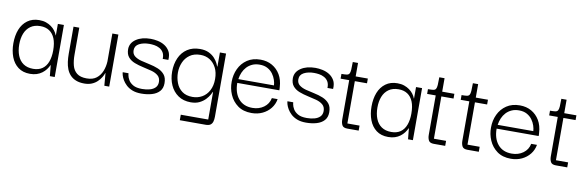

<svg xmlns="http://www.w3.org/2000/svg" viewBox="-48 -913 4517 1475"><g transform="rotate(10 2210.5 -175.5)"><path d="M183 9Q127 9 90 -19Q53 -47 35 -94.5Q17 -142 17 -200Q17 -261 35.5 -308Q54 -355 91.5 -382.5Q129 -410 183 -410Q213 -410 236 -402Q259 -394 277 -381Q295 -368 307.5 -351.5Q320 -335 327 -316H328V-406H375V0H337L329 -84H327Q319 -66 306.5 -49.5Q294 -33 276 -19.5Q258 -6 235 1.5Q212 9 183 9ZM200 -33Q243 -33 271.5 -53Q300 -73 314 -110.5Q328 -148 328 -199Q328 -255 313 -291.5Q298 -328 269.5 -347Q241 -366 200 -366Q153 -366 122.5 -344Q92 -322 77.5 -285Q63 -248 63 -200Q63 -151 78 -113Q93 -75 123.5 -54Q154 -33 200 -33Z M607 10Q569 10 541.5 -1Q514 -12 496 -31.5Q478 -51 468 -76.5Q458 -102 454 -132Q450 -162 450 -194V-406H495V-194Q495 -149 504.5 -112Q514 -75 541 -53.5Q568 -32 618 -32Q666 -32 694.5 -54.5Q723 -77 737 -112.5Q751 -148 753 -188V-406H800V0H762L754 -97H752Q747 -81 736 -63Q725 -45 707.5 -28Q690 -11 665 -0.5Q640 10 607 10Z M1051 10Q1010 10 981 -1.5Q952 -13 933 -31Q914 -49 903 -68Q892 -87 887.5 -103Q883 -119 883 -127H928Q928 -126 930.5 -110.5Q933 -95 944.5 -75Q956 -55 981 -40.5Q1006 -26 1051 -26Q1084 -26 1111 -33.5Q1138 -41 1154 -57.5Q1170 -74 1170 -101Q1170 -133 1149.5 -150.5Q1129 -168 1097 -176.5Q1065 -185 1030 -192.5Q995 -200 963.5 -212Q932 -224 912.5 -247Q893 -270 893 -310Q894 -358 938 -387.5Q982 -417 1051 -417Q1077 -417 1106 -411Q1135 -405 1159.5 -390Q1184 -375 1199.5 -349Q1215 -323 1212 -281H1168Q1169 -312 1157.5 -331Q1146 -350 1126.5 -360.5Q1107 -371 1086 -374Q1065 -377 1048 -377Q1001 -377 968.5 -360Q936 -343 936 -308Q936 -279 956 -263Q976 -247 1008 -238.5Q1040 -230 1075 -223Q1110 -216 1142 -203Q1174 -190 1194 -166Q1214 -142 1214 -99Q1214 -60 1192.5 -36Q1171 -12 1134 -1Q1097 10 1051 10Z M1379 160V117H1593V-98H1591Q1589 -93 1579.5 -75.5Q1570 -58 1551.5 -38Q1533 -18 1505 -4Q1477 10 1437 10Q1379 10 1338.5 -18Q1298 -46 1277 -93Q1256 -140 1256 -198Q1256 -257 1277 -304.5Q1298 -352 1339 -379Q1380 -406 1438 -406Q1479 -406 1507.5 -392Q1536 -378 1553.5 -358Q1571 -338 1579.5 -320.5Q1588 -303 1590 -296H1592V-406H1640V87Q1640 109 1635 125.5Q1630 142 1617.5 151Q1605 160 1581 160ZM1443 -33Q1484 -33 1517.5 -52Q1551 -71 1571 -108.5Q1591 -146 1591 -198Q1591 -250 1572 -286.5Q1553 -323 1521.5 -342.5Q1490 -362 1449 -362Q1399 -362 1366 -338.5Q1333 -315 1317 -277.5Q1301 -240 1301 -198Q1301 -157 1315.5 -118.5Q1330 -80 1361.5 -56.5Q1393 -33 1443 -33Z M1911 10Q1846 10 1803.5 -21Q1761 -52 1740 -100.5Q1719 -149 1720 -201Q1720 -255 1742 -302Q1764 -349 1806.5 -377.5Q1849 -406 1910 -406Q1961 -406 2000.5 -383.5Q2040 -361 2064 -320.5Q2088 -280 2091 -224Q2092 -219 2092 -212Q2092 -205 2092 -199H1764Q1764 -122 1802.5 -76Q1841 -30 1911 -30Q1962 -30 1999.5 -57Q2037 -84 2046 -130H2091Q2084 -89 2059 -57.5Q2034 -26 1996 -8Q1958 10 1911 10ZM1767 -229H2045Q2044 -248 2036.5 -271.5Q2029 -295 2013 -317Q1997 -339 1971.5 -353Q1946 -367 1910 -367Q1877 -367 1852 -355.5Q1827 -344 1809.5 -325Q1792 -306 1781.5 -281.5Q1771 -257 1767 -229Z M2336 10Q2295 10 2266 -1.5Q2237 -13 2218 -31Q2199 -49 2188 -68Q2177 -87 2172.5 -103Q2168 -119 2168 -127H2213Q2213 -126 2215.5 -110.5Q2218 -95 2229.5 -75Q2241 -55 2266 -40.5Q2291 -26 2336 -26Q2369 -26 2396 -33.5Q2423 -41 2439 -57.5Q2455 -74 2455 -101Q2455 -133 2434.5 -150.5Q2414 -168 2382 -176.5Q2350 -185 2315 -192.5Q2280 -200 2248.5 -212Q2217 -224 2197.5 -247Q2178 -270 2178 -310Q2179 -358 2223 -387.5Q2267 -417 2336 -417Q2362 -417 2391 -411Q2420 -405 2444.5 -390Q2469 -375 2484.5 -349Q2500 -323 2497 -281H2453Q2454 -312 2442.5 -331Q2431 -350 2411.5 -360.5Q2392 -371 2371 -374Q2350 -377 2333 -377Q2286 -377 2253.5 -360Q2221 -343 2221 -308Q2221 -279 2241 -263Q2261 -247 2293 -238.5Q2325 -230 2360 -223Q2395 -216 2427 -203Q2459 -190 2479 -166Q2499 -142 2499 -99Q2499 -60 2477.5 -36Q2456 -12 2419 -1Q2382 10 2336 10Z M2657 0Q2626 0 2616.5 -18Q2607 -36 2607 -61V-377H2651V-39H2746V0ZM2540 -369V-406Q2567 -406 2581 -408Q2595 -410 2601 -419.5Q2607 -429 2608.5 -450.5Q2610 -472 2610 -511H2651V-406H2746V-369Z M2977 9Q2921 9 2884 -19Q2847 -47 2829 -94.5Q2811 -142 2811 -200Q2811 -261 2829.5 -308Q2848 -355 2885.5 -382.5Q2923 -410 2977 -410Q3007 -410 3030 -402Q3053 -394 3071 -381Q3089 -368 3101.5 -351.5Q3114 -335 3121 -316H3122V-406H3169V0H3131L3123 -84H3121Q3113 -66 3100.5 -49.5Q3088 -33 3070 -19.5Q3052 -6 3029 1.5Q3006 9 2977 9ZM2994 -33Q3037 -33 3065.5 -53Q3094 -73 3108 -110.5Q3122 -148 3122 -199Q3122 -255 3107 -291.5Q3092 -328 3063.5 -347Q3035 -366 2994 -366Q2947 -366 2916.5 -344Q2886 -322 2871.5 -285Q2857 -248 2857 -200Q2857 -151 2872 -113Q2887 -75 2917.5 -54Q2948 -33 2994 -33Z M3332 0Q3301 0 3291.5 -18Q3282 -36 3282 -61V-377H3326V-39H3421V0ZM3215 -369V-406Q3242 -406 3256 -408Q3270 -410 3276 -419.5Q3282 -429 3283.5 -450.5Q3285 -472 3285 -511H3326V-406H3421V-369Z M3594 0Q3563 0 3553.5 -18Q3544 -36 3544 -61V-377H3588V-39H3683V0ZM3477 -369V-406Q3504 -406 3518 -408Q3532 -410 3538 -419.5Q3544 -429 3545.5 -450.5Q3547 -472 3547 -511H3588V-406H3683V-369Z M3934 10Q3869 10 3826.5 -21Q3784 -52 3763 -100.5Q3742 -149 3743 -201Q3743 -255 3765 -302Q3787 -349 3829.5 -377.5Q3872 -406 3933 -406Q3984 -406 4023.5 -383.5Q4063 -361 4087 -320.5Q4111 -280 4114 -224Q4115 -219 4115 -212Q4115 -205 4115 -199H3787Q3787 -122 3825.5 -76Q3864 -30 3934 -30Q3985 -30 4022.5 -57Q4060 -84 4069 -130H4114Q4107 -89 4082 -57.5Q4057 -26 4019 -8Q3981 10 3934 10ZM3790 -229H4068Q4067 -248 4059.5 -271.5Q4052 -295 4036 -317Q4020 -339 3994.5 -353Q3969 -367 3933 -367Q3900 -367 3875 -355.5Q3850 -344 3832.5 -325Q3815 -306 3804.5 -281.5Q3794 -257 3790 -229Z M4284 0Q4253 0 4243.5 -18Q4234 -36 4234 -61V-377H4278V-39H4373V0ZM4167 -369V-406Q4194 -406 4208 -408Q4222 -410 4228 -419.5Q4234 -429 4235.5 -450.5Q4237 -472 4237 -511H4278V-406H4373V-369Z"/></g></svg>

Font: Darker Grotesque Light
Style: Regular
Weight: 400
Version: Version 1.000;gftools[0.9.28]